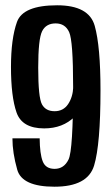

<svg xmlns="http://www.w3.org/2000/svg" viewBox="-20 -700 423 726"><path d="M130 -177Q130.5 -118.5 141.5 -90Q152.5 -61.5 186.5 -61.5Q222 -61.5 239.2 -97Q256.5 -132.5 256.5 -373Q256.5 -545.5 241.5 -578.5Q226.5 -611.5 190.5 -611.5Q154 -611.5 139.2 -581.8Q124.5 -552 124.5 -444Q124.5 -331 138.8 -305.2Q153 -279.5 186.5 -279.5Q219.5 -279.5 237.5 -306.2Q255.5 -333 257 -371.5L308 -353.5Q307 -303 262.2 -258.8Q217.5 -214.5 147 -214.5Q63.5 -214.5 42.5 -274.8Q21.5 -335 21.5 -447Q21.5 -554 44.2 -617Q67 -680 196 -680Q316.5 -680 338.2 -602.2Q360 -524.5 360 -358Q360 -154 335.8 -74Q311.5 6 186 6Q63.5 6 45.2 -58.2Q27 -122.5 27 -177Z"/></svg>

Font: Anybody Narrow Medium
Style: Regular
Weight: 500
Width: 3
Designer: Tyler Finck
Foundry: Etcetera Type Company
Version: Version 1.000; ttfautohint (v1.8)